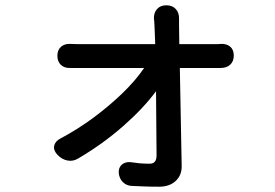

<svg xmlns="http://www.w3.org/2000/svg" viewBox="-20 -636 1040 726"><path d="M196 -52Q181 -69 185 -85.5Q189 -102 208 -112Q274 -147 334 -191.5Q394 -236 443.5 -284Q493 -332 525 -379H280Q267 -379 259 -379Q251 -379 246 -379Q224 -378 210.5 -390.5Q197 -403 197 -425Q197 -447 210.5 -459Q224 -471 246 -470Q252 -470 260 -469.5Q268 -469 278 -469H567L564 -542Q563 -558 563 -558.5Q563 -559 562 -564Q561 -587 573.5 -601.5Q586 -616 609 -616Q632 -616 645 -601.5Q658 -587 657 -564Q657 -559 657 -559.5Q657 -560 657 -542L658 -469H791Q796 -469 802.5 -469Q809 -469 815 -470Q837 -471 850.5 -459.5Q864 -448 864 -426Q864 -404 850.5 -391.5Q837 -379 815 -379Q811 -379 806.5 -379Q802 -379 794 -379H660L667 -7Q667 28 643.5 49Q620 70 582 70Q549 70 526 69Q503 68 478 67Q458 66 444.5 52.5Q431 39 429 18Q428 -2 440 -13Q452 -24 472 -23Q492 -20 508.5 -18.5Q525 -17 546 -17Q572 -17 572 -48L570 -291Q522 -226 445 -158.5Q368 -91 276 -37Q257 -25 235.5 -29Q214 -33 198 -50Z"/></svg>

Font: Chiron GoRound TC M
Style: Regular
Weight: 500
Designer: Ryoko NISHIZUKA 西塚涼子 (kana, bopomofo & ideographs); Paul D. Hunt (Latin, Greek & Cyrillic); Sandoll Communications 산돌커뮤니
Foundry: Adobe
Version: Version 1.000;hotconv 1.1.1;makeotfexe 2.6.0